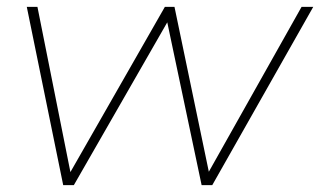

<svg xmlns="http://www.w3.org/2000/svg" viewBox="-20 -539 932 559"><path d="M164 0 58 -519H89L185 -38L460 -519H488L588 -39L858 -519H892L598 0H567L467 -474L195 0Z"/></svg>

Font: Montserrat Thin ExtraLight
Style: Italic
Weight: 250
Italic angle: -11.3°
Version: Version 9.000